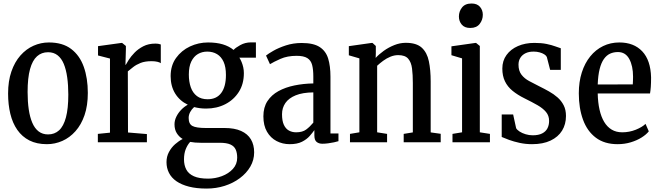

<svg xmlns="http://www.w3.org/2000/svg" viewBox="-20 -809 3752 1092"><path d="M26 -277Q26 -348 44.8 -402.2Q63.5 -456.5 96.2 -493.5Q129 -530.5 170.8 -549Q212.5 -567.5 258 -567.5Q336 -567.5 384.8 -530.5Q433.5 -493.5 456.5 -428.8Q479.5 -364 479.5 -280.5Q479.5 -208.5 460.8 -154Q442 -99.5 409.2 -62.8Q376.5 -26 334.5 -7.5Q292.5 11 247 11Q189 11 147.2 -10.2Q105.5 -31.5 78.5 -70.2Q51.5 -109 38.8 -161.5Q26 -214 26 -277ZM253.5 -44.5Q290.5 -44.5 316 -67.8Q341.5 -91 355 -141.2Q368.5 -191.5 368.5 -271Q368.5 -325 362.2 -369.2Q356 -413.5 342.8 -445.5Q329.5 -477.5 307.2 -494.8Q285 -512 253.5 -512Q216.5 -512 190.5 -488.8Q164.5 -465.5 150.8 -415.8Q137 -366 137 -285.5Q137 -231 143.5 -186.8Q150 -142.5 163.8 -110.5Q177.5 -78.5 199.8 -61.5Q222 -44.5 253.5 -44.5Z M536.5 0V-47.5L605.5 -54.5V-476L537.5 -493.5V-546.5L671.5 -565H674.5L696 -547.5V-528.5L693.5 -440.5H695.5Q700 -449 712.2 -468.5Q724.5 -488 745 -509.2Q765.5 -530.5 795 -545.8Q824.5 -561 863 -561Q874 -561 881.8 -559.5Q889.5 -558 894.5 -556V-449.5Q889.5 -454 875.5 -457.5Q861.5 -461 842 -461Q804.5 -461 779.5 -451Q754.5 -441 737.5 -427.5Q720.5 -414 707 -403L708 -55.5L815.5 -46.5V0Z M1155 263.5Q1097.5 263.5 1054.8 252.5Q1012 241.5 983.5 221.8Q955 202 941 174.2Q927 146.5 927 113.5Q927 81.5 940.8 55.8Q954.5 30 975.8 11.2Q997 -7.5 1019 -18.5Q998 -31 985.2 -51.8Q972.5 -72.5 972.5 -102Q972.5 -124 983 -145.5Q993.5 -167 1010.8 -184.8Q1028 -202.5 1048 -213.5Q1002 -235.5 976.2 -277.2Q950.5 -319 950.5 -376Q950.5 -436.5 981.2 -479.2Q1012 -522 1060.5 -544.8Q1109 -567.5 1163.5 -567.5Q1211 -567.5 1247 -556.8Q1283 -546 1308.5 -525Q1318.5 -537 1346.5 -552.5Q1374.5 -568 1407.5 -568H1435.5V-481H1341.5Q1348.5 -470 1354.2 -456Q1360 -442 1363.5 -426Q1367 -410 1367 -393Q1367 -331.5 1338.5 -286.5Q1310 -241.5 1261.5 -216.5Q1213 -191.5 1152 -191.5Q1133 -191.5 1116.5 -193.8Q1100 -196 1084 -200Q1070 -187.5 1061.5 -171.5Q1053 -155.5 1053 -138Q1053 -104 1074.5 -92.5Q1096 -81 1151 -81H1257.5Q1314 -81 1351.2 -64.2Q1388.5 -47.5 1407 -16.5Q1425.5 14.5 1425.5 57.5Q1425.5 101 1403.8 138.5Q1382 176 1344.2 204.2Q1306.5 232.5 1257.8 248Q1209 263.5 1155 263.5ZM1163.5 207Q1204 207 1242 192.8Q1280 178.5 1304.5 151.8Q1329 125 1329 88Q1329 60.5 1320.5 41.5Q1312 22.5 1290.5 12.8Q1269 3 1228.5 3H1121Q1105 3 1089.8 1.8Q1074.5 0.5 1061.5 -2Q1046 15 1036.2 39.8Q1026.5 64.5 1026.5 97.5Q1026.5 130.5 1039.5 155.2Q1052.5 180 1082.8 193.5Q1113 207 1163.5 207ZM1161 -244.5Q1211.5 -244.5 1238.2 -280.2Q1265 -316 1265 -382.5Q1265 -428 1251.8 -457.2Q1238.5 -486.5 1214.5 -501Q1190.5 -515.5 1158.5 -515.5Q1129.5 -515.5 1105.8 -501.8Q1082 -488 1068 -459.2Q1054 -430.5 1054 -385Q1054 -344 1065.2 -312.2Q1076.5 -280.5 1100.2 -262.5Q1124 -244.5 1161 -244.5Z M1627.5 11Q1587 11 1553 -6.8Q1519 -24.5 1498.5 -59.8Q1478 -95 1478 -147.5Q1478 -198.5 1501 -233.8Q1524 -269 1563.8 -290.8Q1603.5 -312.5 1654.5 -323Q1705.5 -333.5 1762 -334.5V-374Q1762 -413.5 1755.2 -439.5Q1748.5 -465.5 1728 -478.5Q1707.5 -491.5 1667 -491.5Q1614 -491.5 1575.2 -474.2Q1536.5 -457 1515.5 -444L1493 -493Q1505 -503 1534.5 -520Q1564 -537 1606 -550.8Q1648 -564.5 1696 -564.5Q1763 -564.5 1798.2 -541.5Q1833.5 -518.5 1846.5 -475.8Q1859.5 -433 1859.5 -373V-50H1905V-6Q1895.5 -3 1879.5 0.5Q1863.5 4 1846 6.2Q1828.5 8.5 1813 8.5Q1793.5 8.5 1780.8 -1.8Q1768 -12 1768 -38.5V-69Q1757.5 -54 1741 -35.2Q1724.5 -16.5 1697.5 -2.8Q1670.5 11 1627.5 11ZM1664 -56.5Q1700 -56.5 1721 -72Q1742 -87.5 1762 -111.5V-283.5Q1701.5 -283 1662 -267Q1622.5 -251 1603.2 -223.2Q1584 -195.5 1584 -159.5Q1584 -121.5 1594.5 -99Q1605 -76.5 1623.2 -66.5Q1641.5 -56.5 1664 -56.5Z M2024 -56.5V-477L1964 -494.5V-546.5L2094.5 -565H2098.5L2117.5 -547.5V-506L2116.5 -479.5Q2135 -500 2162.5 -519.8Q2190 -539.5 2222.5 -552.5Q2255 -565.5 2288 -565.5Q2348.5 -565.5 2378.8 -537.8Q2409 -510 2419.2 -460.5Q2429.5 -411 2429.5 -345.5V-56L2486.5 -48V0H2276V-47.5L2328 -56V-337Q2328 -383.5 2323.5 -419.2Q2319 -455 2301.5 -475.2Q2284 -495.5 2245 -495.5Q2222.5 -495.5 2200.5 -486.5Q2178.5 -477.5 2159.2 -463.2Q2140 -449 2125 -435V-56.5L2181.5 -47.5V0H1970.5V-47.5Z M2553.5 0V-47.5L2608 -56.5V-477L2547.5 -495V-545.5L2685 -565H2687.5L2709 -547.5V-56.5L2766.5 -47.5V0ZM2654 -650Q2622.5 -650 2606.2 -669.2Q2590 -688.5 2590 -715Q2590 -744 2607.8 -766.5Q2625.5 -789 2661.5 -789H2662.5Q2693.5 -789 2709.8 -770.2Q2726 -751.5 2726 -725Q2726 -696 2708.2 -673Q2690.5 -650 2655 -650Z M3006 11Q2970 11 2936.2 3.8Q2902.5 -3.5 2875.8 -13.2Q2849 -23 2833.5 -30V-158H2898.5L2915.5 -80Q2920.5 -70.5 2935 -61Q2949.5 -51.5 2969.5 -45.5Q2989.5 -39.5 3009.5 -39.5Q3042.5 -39.5 3063.2 -50Q3084 -60.5 3093.5 -79Q3103 -97.5 3103 -121.5Q3103 -151 3085.5 -172Q3068 -193 3037 -210.8Q3006 -228.5 2964.5 -249Q2923 -269.5 2894.8 -292.8Q2866.5 -316 2851.8 -346.8Q2837 -377.5 2837 -419Q2837 -463.5 2860.8 -496.2Q2884.5 -529 2925.8 -547Q2967 -565 3019.5 -565Q3059.5 -565 3088.5 -559Q3117.5 -553 3137.5 -545.5Q3157.5 -538 3169.5 -534.5V-411.5H3109L3090 -485Q3086.5 -493 3075.5 -500Q3064.5 -507 3049 -511.2Q3033.5 -515.5 3016.5 -515.5Q2989.5 -516 2970 -506.8Q2950.5 -497.5 2939.8 -480.8Q2929 -464 2929 -441.5Q2929 -406 2946 -384Q2963 -362 2990 -347.8Q3017 -333.5 3046.5 -318.5Q3075 -304.5 3102.2 -289.2Q3129.5 -274 3151.2 -254.8Q3173 -235.5 3186 -210Q3199 -184.5 3199 -149.5Q3199 -102 3176.8 -66Q3154.5 -30 3111.5 -9.5Q3068.5 11 3006 11Z M3492.5 11Q3418 11 3369 -25.8Q3320 -62.5 3296 -128Q3272 -193.5 3272 -278Q3272 -343.5 3289 -396.8Q3306 -450 3337 -488.2Q3368 -526.5 3410.2 -547Q3452.5 -567.5 3502.5 -567.5Q3585 -567.5 3632.8 -517Q3680.5 -466.5 3683 -369Q3683 -336.5 3681.5 -315.5Q3680 -294.5 3677 -277.5H3379.5Q3380.5 -226.5 3389.8 -185.5Q3399 -144.5 3416.2 -115.8Q3433.5 -87 3459 -71.8Q3484.5 -56.5 3519 -56.5Q3559.5 -56.5 3596 -71.2Q3632.5 -86 3651.5 -104.5L3670 -62Q3655.5 -43.5 3628.8 -26.8Q3602 -10 3567 0.5Q3532 11 3492.5 11ZM3379.5 -328.5 3579 -329Q3579.5 -341 3580 -351.5Q3580.5 -362 3580.5 -372.5Q3580.5 -434 3559 -473.5Q3537.5 -513 3494.5 -513Q3470 -513 3449.8 -503.8Q3429.5 -494.5 3414.5 -473.2Q3399.5 -452 3390.5 -416.5Q3381.5 -381 3379.5 -328.5Z"/></svg>

Font: Merriweather 24pt SemiCondensed
Style: Regular
Weight: 400
Width: 4
Designer: Eben Sorkin
Foundry: Eben Sorkin
Version: Version 2.100